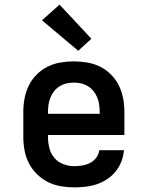

<svg xmlns="http://www.w3.org/2000/svg" viewBox="-20 -804 640 832"><path d="M302 8Q273 8 243.5 3Q214 -2 188 -15Q162 -28 140.5 -49Q119 -70 105.5 -96Q92 -122 86.5 -151.5Q81 -181 81 -210V-320Q81 -349 86.5 -378Q92 -407 105 -433.5Q118 -460 139 -481Q160 -502 186 -515Q212 -528 241.5 -533Q271 -538 300 -538Q329 -538 358.5 -533Q388 -528 414 -515Q440 -502 461 -481Q482 -460 495 -433.5Q508 -407 513.5 -378Q519 -349 519 -320V-219H188V-210Q188 -186 194 -162Q200 -138 216 -119.5Q232 -101 255 -92.5Q278 -84 302 -84Q320 -84 337.5 -87Q355 -90 370.5 -98Q386 -106 397 -120.5Q408 -135 410 -153H517Q515 -128 506 -104.5Q497 -81 481.5 -61.5Q466 -42 445 -28Q424 -14 400.5 -6Q377 2 352 5Q327 8 302 8ZM412 -311V-320Q412 -336 409.5 -352Q407 -368 401 -382.5Q395 -397 385 -409.5Q375 -422 361 -430.5Q347 -439 331.5 -442.5Q316 -446 300 -446Q284 -446 268.5 -442.5Q253 -439 239 -430.5Q225 -422 215 -409.5Q205 -397 199 -382.5Q193 -368 190.5 -352Q188 -336 188 -320V-311ZM319 -584 162 -716 238 -784 376 -636Z"/></svg>

Font: Iosevka Curly Slab SmBdEx
Style: Regular
Weight: 600
Width: 7
Monospace: yes
Designer: Belleve Invis
Foundry: Belleve Invis
Version: Version 11.1.0; ttfautohint (v1.8.3)